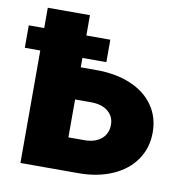

<svg xmlns="http://www.w3.org/2000/svg" viewBox="-102 -807 876 886"><g transform="rotate(10 336.0 -363.5)"><path d="M-21.3 -527V-632.1H51.1V-727.3H248.6V-632.1H360.8V-527H248.6V-483H322.4Q413.4 -483 482.8 -453.7Q552.2 -424.4 590 -370.2Q627.8 -316.1 627.8 -244.3Q627.8 -172.6 590 -117Q552.2 -61.4 482.6 -30.7Q413 0 322.4 0H51.1V-527ZM248.6 -332.4V-154.8H322.4Q374.6 -154.8 403.4 -180Q432.2 -205.3 431.8 -245.7Q432.2 -284.1 403.4 -308.2Q374.6 -332.4 322.4 -332.4Z"/></g></svg>

Font: Karasuma Gothic
Style: Black
Weight: 900
Designer: Rasmus Andersson / Ryoko Nishizuka
Foundry: Genbu
Version: Version 1.00